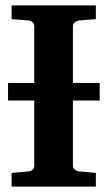

<svg xmlns="http://www.w3.org/2000/svg" viewBox="-20 -691 399 711"><path d="M250 -318.8V-78.1Q250 -68.4 257.3 -62.7Q264.6 -57.1 272.9 -56.2L335 -50.8V0H22.9V-50.8L85 -56.2Q94.2 -57.1 100.6 -62.7Q106.9 -68.4 106.9 -78.1V-318.8H9.8V-383.8H106.9V-592.8Q106.9 -602.5 100.6 -608.4Q94.2 -614.3 85 -615.2L22.9 -620.1V-670.9H335V-620.1L272.9 -615.2Q264.6 -614.3 257.3 -608.4Q250 -602.5 250 -592.8V-383.8H349.1V-318.8Z"/></svg>

Font: Charis SIL Phon
Style: Bold
Weight: 700
Foundry: SIL International
Version: Version 5.000